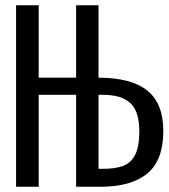

<svg xmlns="http://www.w3.org/2000/svg" viewBox="-20 -709 640 729"><path d="M354 -414Q479 -414 539.5 -365Q600 -316 600 -212Q600 -100 539 -50Q478 0 363 0H269V-349H127V0H41V-689H127V-414H269V-689H354ZM354 -349V-68H371Q419 -68 448.5 -79.5Q478 -91 493.5 -122Q509 -153 509 -211Q509 -286 475 -317.5Q441 -349 371 -349Z"/></svg>

Font: Fira Mono
Style: Regular
Weight: 400
Designer: Carrois Corporate & Edenspiekermann AG
Foundry: Carrois Corporate GbR & Edenspiekermann AG
Version: Version 3.206